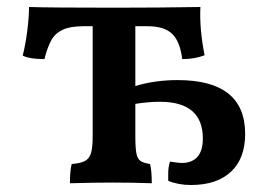

<svg xmlns="http://www.w3.org/2000/svg" viewBox="-20 -522 789 549"><path d="M681 -139Q681 -69 640.5 -31Q600 7 526 7Q490 7 461 -5Q461 -9 461 -26.5Q461 -44 466 -60Q492 -56 499 -56Q529 -56 544.5 -73.5Q560 -91 560 -126Q560 -231 437 -231Q405 -231 367 -225V-132Q367 -99 370 -83.5Q373 -68 381.5 -62Q390 -56 409 -53Q414 -34 414 2Q360 0 303 0Q250 0 180 2Q180 -35 185 -53Q210 -55 222.5 -61.5Q235 -68 240 -83.5Q245 -99 245 -132V-447H218Q181 -447 159.5 -437Q138 -427 127 -407.5Q116 -388 107 -353Q65 -353 45 -363Q53 -395 58 -434Q63 -473 63 -502Q122 -500 308 -500Q435 -500 553 -502Q550 -440 565 -364Q537 -353 501 -353Q495 -403 472.5 -425Q450 -447 402 -447H367V-276Q423 -293 488 -293Q681 -293 681 -139Z"/></svg>

Font: Vollkorn SC SemiBold
Style: Regular
Weight: 600
Designer: Friedrich Althausen
Foundry: Friedrich Althausen
Version: Version 4.015